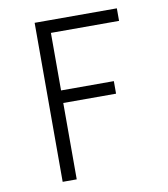

<svg xmlns="http://www.w3.org/2000/svg" viewBox="-82 -590 765 874"><g transform="rotate(-10 300.0 -152.5)"><path d="M137 215V-520H517V-462H202V-196H446V-138H202V215Z"/></g></svg>

Font: Iosevka Aile Custom Light
Style: Regular
Weight: 300
Designer: Belleve Invis
Foundry: Belleve Invis
Version: Version 17.0.2; ttfautohint (v1.8.3)